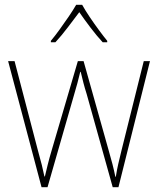

<svg xmlns="http://www.w3.org/2000/svg" viewBox="-20 -783 662 804"><path d="M343 -389Q335 -414 329.5 -435.5Q324 -457 318 -482H316Q310 -457 304 -434.5Q298 -412 291 -389L179 1H154L14 -527H41L138 -156Q149 -117 155 -92.5Q161 -68 166 -44H168Q173 -65 179.5 -92Q186 -119 198 -159L306 -527H330L434 -157Q444 -123 451 -95.5Q458 -68 463 -43H465Q470 -74 475 -95.5Q480 -117 489 -154L582 -527H608L476 1H452ZM324 -763Q336 -741 355.5 -712Q375 -683 395 -656Q415 -629 429 -612V-606H410Q385 -633 358.5 -668Q332 -703 312 -732Q291 -704 264 -668.5Q237 -633 212 -606H193V-612Q209 -631 229 -658.5Q249 -686 268 -714Q287 -742 299 -763Z"/></svg>

Font: Noto Sans Tamil SemiCondensed Thin
Style: Regular
Weight: 100
Width: 4
Designer: Jelle Bosma - Monotype Design Team
Foundry: Monotype Imaging Inc.
Version: Version 2.004; ttfautohint (v1.8.4.7-5d5b)